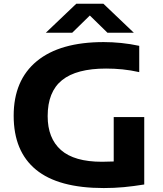

<svg xmlns="http://www.w3.org/2000/svg" viewBox="-20 -968 848 997"><path d="M519 8.5Q283 8.5 167 -86.8Q51 -182 51 -367Q51 -551.5 171.2 -650.5Q291.5 -749.5 518.5 -749.5Q562.5 -749.5 609.5 -744.8Q656.5 -740 703 -730V-593.5Q658.5 -603.5 615.8 -607.8Q573 -612 531 -612Q377 -612 302.2 -551.8Q227.5 -491.5 227.5 -365Q227.5 -250 296.5 -189Q365.5 -128 509.5 -128Q540 -128 570.5 -129.5V-360H729V-10Q673.5 -1 623 3.8Q572.5 8.5 519 8.5ZM218 -798 376 -948.5H517L675 -798H538L446.5 -887.5L355 -798Z"/></svg>

Font: Encode Sans Expanded
Style: Bold
Weight: 700
Width: 7
Designer: Multiple Designers
Foundry: Impallari Type
Version: Version 3.000; ttfautohint (v1.8.3) -l 8 -r 50 -G 200 -x 14 